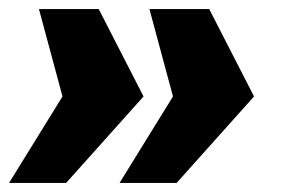

<svg xmlns="http://www.w3.org/2000/svg" viewBox="-31 -530 622 424"><path d="M107 -317 55 -510H187L286 -317L115 -126H-11ZM351 -317 299 -510H431L530 -317L359 -126H233Z"/></svg>

Font: Sansita Black Italic
Style: Regular
Weight: 900
Italic angle: -11°
Designer: Pablo Cosgaya
Foundry: Omnibus-Type
Version: Version 1.006